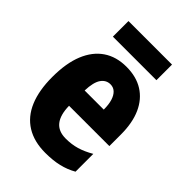

<svg xmlns="http://www.w3.org/2000/svg" viewBox="-214 -817 923 923"><g transform="rotate(45 247.0 -355.5)"><path d="M252 -559Q319 -559 366 -529.5Q413 -500 438 -444.5Q463 -389 463 -309V-231H189Q190 -170 214.5 -139Q239 -108 289 -108Q329 -108 363 -118Q397 -128 435 -150V-29Q400 -9 360 0.5Q320 10 268 10Q192 10 139.5 -22.5Q87 -55 60.5 -118Q34 -181 34 -272Q34 -366 60 -429.5Q86 -493 134.5 -526Q183 -559 252 -559ZM257 -445Q228 -445 210 -419.5Q192 -394 190 -336H320Q320 -371 312.5 -395Q305 -419 291 -432Q277 -445 257 -445ZM399 -721V-615H103V-721Z"/></g></svg>

Font: Noto Sans Display Condensed ExtraBold
Style: Regular
Weight: 800
Width: 3
Designer: Monotype Design Team
Foundry: Monotype Imaging Inc.
Version: Version 2.003